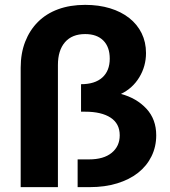

<svg xmlns="http://www.w3.org/2000/svg" viewBox="-20 -769 700 789"><path d="M330 -749Q386 -749 432 -735Q478 -721 511 -695Q544 -669 562 -632.5Q580 -596 580 -551Q580 -497 552.5 -451.5Q525 -406 477 -383Q541 -366 581.5 -322.5Q622 -279 622 -213Q622 -166 602.5 -126.5Q583 -87 547.5 -59Q512 -31 461.5 -15.5Q411 0 349 0H299V-114H346Q406 -114 439 -141Q472 -168 472 -213Q472 -261 434.5 -285.5Q397 -310 330 -310H313V-423Q370 -423 400.5 -450.5Q431 -478 431 -528Q431 -576 404.5 -602.5Q378 -629 330 -629Q276 -629 247 -595.5Q218 -562 218 -502V0H65V-491Q65 -550 83.5 -597.5Q102 -645 136 -679Q170 -713 219 -731Q268 -749 330 -749Z"/></svg>

Font: Montserrat Semi Bold
Style: Regular
Weight: 600
Designer: Julieta Ulanovsky
Foundry: Julieta Ulanovsky
Version: Version 3.001 September 28, 2015